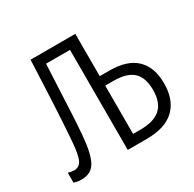

<svg xmlns="http://www.w3.org/2000/svg" viewBox="-125 -664 814 806"><g transform="rotate(-30 281.5 -260.5)"><path d="M52 11Q31 11 15 5V-43Q30 -38 44 -38Q69 -38 80.5 -61.5Q92 -85 97 -152Q100 -193 102.5 -231.5Q105 -270 107 -313Q109 -356 111.5 -409Q114 -462 117 -532H334V-327H380Q467 -327 510 -285.5Q553 -244 553 -166Q553 -86 508 -43Q463 0 373 0H281V-485H165Q161 -407 158.5 -350.5Q156 -294 153.5 -246.5Q151 -199 147 -148Q140 -63 119.5 -26Q99 11 52 11ZM334 -47H368Q436 -47 467.5 -76Q499 -105 499 -165Q499 -225 469 -253Q439 -281 375 -281H334Z"/></g></svg>

Font: Noto Sans Mono SemiCondensed Light
Style: Regular
Weight: 300
Width: 4
Designer: Monotype Design Team
Foundry: Monotype Imaging Inc.
Version: Version 2.014; ttfautohint (v1.8.4.7-5d5b)